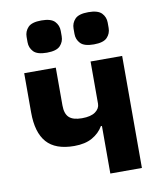

<svg xmlns="http://www.w3.org/2000/svg" viewBox="-84 -819 746 886"><g transform="rotate(-10 289.0 -375.5)"><path d="M361 0V-223H356Q338 -192 304.5 -173Q271 -154 220 -154Q132 -154 91 -200.5Q50 -247 50 -341V-525H198V-348Q198 -309 216.5 -291.5Q235 -274 277 -274Q319 -274 340 -289.5Q361 -305 361 -327V-525H509V0ZM170 -600Q125 -600 107.5 -618.5Q90 -637 90 -663V-688Q90 -714 107.5 -732.5Q125 -751 170 -751Q215 -751 232.5 -732.5Q250 -714 250 -688V-663Q250 -637 232.5 -618.5Q215 -600 170 -600ZM390 -600Q345 -600 327.5 -618.5Q310 -637 310 -663V-688Q310 -714 327.5 -732.5Q345 -751 390 -751Q435 -751 452.5 -732.5Q470 -714 470 -688V-663Q470 -637 452.5 -618.5Q435 -600 390 -600Z"/></g></svg>

Font: IBM Plex Sans
Style: Bold
Weight: 700
Designer: Mike Abbink, Paul van der Laan, Pieter van Rosmalen
Foundry: Bold Monday
Version: Version 3.201